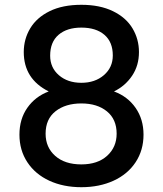

<svg xmlns="http://www.w3.org/2000/svg" viewBox="-20 -762 678 800"><path d="M183 -381Q79 -433 79 -545Q79 -599 106 -644Q133 -689 187 -715.5Q241 -742 319 -742Q396 -742 450.5 -715.5Q505 -689 532 -644Q559 -599 559 -545Q559 -489 530.5 -446.5Q502 -404 455 -381Q512 -360 545 -312.5Q578 -265 578 -201Q578 -136 545 -86Q512 -36 453 -9Q394 18 319 18Q244 18 185.5 -9Q127 -36 94 -86Q61 -136 61 -201Q61 -266 94 -313Q127 -360 183 -381ZM450 -531Q450 -587 415 -617Q380 -647 319 -647Q259 -647 224 -617Q189 -587 189 -530Q189 -480 225.5 -448.5Q262 -417 319 -417Q376 -417 413 -449Q450 -481 450 -531ZM319 -331Q253 -331 211.5 -298.5Q170 -266 170 -205Q170 -148 210 -112.5Q250 -77 319 -77Q387 -77 426.5 -113Q466 -149 466 -205Q466 -265 425.5 -298Q385 -331 319 -331Z"/></svg>

Font: Fz Poppins Med
Style: Regular
Weight: 500
Designer: Ninad Kale (Devanagari), Jonny Pinhorn (Latin)
Foundry: Indian Type Foundry
Version: Vit hóa bi Vntype.Com & FontZin.Com